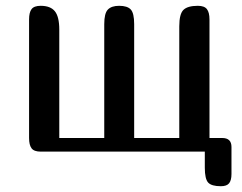

<svg xmlns="http://www.w3.org/2000/svg" viewBox="-20 -522 832 661"><path d="M685.1 0H120.1Q97.2 0 88.6 -11.5Q80.1 -22.9 80.1 -46.9V-455.1Q80.1 -479 88.6 -490.5Q97.2 -502 120.1 -502Q153.8 -502 168.9 -483.2Q184.1 -464.4 184.1 -419.9V-46.9H338.9V-439Q338.9 -476.1 351.3 -489Q363.8 -502 390.1 -502Q418.5 -502 430.2 -489.3Q441.9 -476.6 441.9 -439V-46.9H597.2V-431.2Q597.2 -474.1 611.6 -488Q626 -502 661.1 -502Q683.6 -502 692.4 -490.5Q701.2 -479 701.2 -455.1V-46.9H745.1Q776.9 -46.9 776.9 -16.1V77.1Q776.9 98.6 768.8 108.9Q760.7 119.1 740.2 119.1Q708.5 119.1 696.8 106.7Q685.1 94.2 685.1 55.2Z"/></svg>

Font: Marmelad
Style: Regular
Weight: 400
Designer: Manvel Shmavonyan
Foundry: Cyreal (www.cyreal.org)
Version: Version 1.000